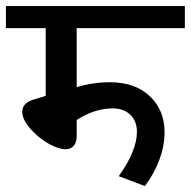

<svg xmlns="http://www.w3.org/2000/svg" viewBox="-35 -669 642 646"><path d="M425.7 -226Q425.7 -260.9 403.7 -282.6Q381.7 -304.3 344.3 -304.3Q283.6 -304.3 223 -265.4V-210.8Q223 -190.1 213.1 -178.5Q203.2 -166.8 184.3 -166.8Q165.3 -166.8 135.2 -182Q105.2 -197.2 77.4 -225Q39.9 -262.4 39.9 -292.7Q39.9 -308.4 50.1 -318.8Q60.2 -329.1 82.9 -335.7L118.8 -346.3V-574.3H-15.2V-648.6H587V-574.3H223V-375.6Q276.5 -392.3 334.7 -392.3Q419.1 -392.3 468.9 -345.6Q518.7 -298.8 518.7 -223.5Q518.7 -176.9 500.3 -129.2Q481.8 -81.4 452.5 -43L364.5 -76.3Q425.7 -161.3 425.7 -226Z"/></svg>

Font: Khula SemiBold
Style: Regular
Weight: 600
Designer: Erin McLaughlin, Steve Matteson
Version: Version 1.002;PS 1.0;hotconv 1.0.72;makeotf.lib2.5.5900; ttf